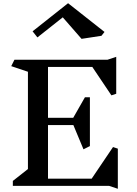

<svg xmlns="http://www.w3.org/2000/svg" viewBox="-20 -1158 854 1196"><path d="M660 0H60V-31L154 -105V-711L50 -746L70 -786H650L704 -804V-574L674 -564L555 -741H279V-424H436L509 -552H540V-248L500 -228L437 -379H279V-45H551L684 -242L714 -232V18ZM612 -935 488 -916 371 -1050 213 -925 183 -963 404 -1138 631 -959Z"/></svg>

Font: Inknut Antiqua
Style: Regular
Weight: 400
Designer: Claus Eggers Sørensen
Foundry: Claus Eggers Sørensen
Version: Version 1.003; ttfautohint (v1.8.2) -l 8 -r 50 -G 200 -x 14 